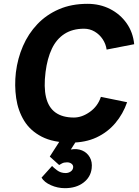

<svg xmlns="http://www.w3.org/2000/svg" viewBox="-20 -733 724 1003"><path d="M350 12Q258 12 198 -19Q138 -50 106 -102.5Q74 -155 64.5 -220.5Q55 -286 63 -355Q72 -428 100 -492.5Q128 -557 175 -606.5Q222 -656 287.5 -684.5Q353 -713 437 -713Q502 -713 555 -686Q608 -659 641.5 -611.5Q675 -564 681 -502L537 -474Q533 -503 516.5 -528Q500 -553 474.5 -568Q449 -583 419 -583Q359 -583 317 -556Q275 -529 251 -478.5Q227 -428 218 -357Q208 -278 220.5 -225Q233 -172 269.5 -145.5Q306 -119 366 -119Q408 -119 449.5 -148.5Q491 -178 507 -227L644 -199Q623 -138 582.5 -90Q542 -42 484 -15Q426 12 350 12ZM319 250Q281 250 246 234.5Q211 219 197 195L252 134Q259 142 278 156.5Q297 171 323 171Q337 171 348.5 163.5Q360 156 362 143Q364 131 354.5 123Q345 115 330 115Q314 115 304 120.5Q294 126 289 129L240 85L296 -2H382L350 48Q383 42 409 53Q435 64 449 88.5Q463 113 459 146Q454 192 416 221Q378 250 319 250Z"/></svg>

Font: Inclusive Sans
Style: Italic
Weight: 400
Italic angle: -7°
Designer: Olivia King
Foundry: Olivia King
Version: Version 2.004